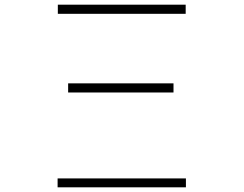

<svg xmlns="http://www.w3.org/2000/svg" viewBox="-20 -779 1040 820"><path d="M227 -759V-720H773V-759ZM271 -423V-384H721V-423ZM226 -17V21H774V-17Z"/></svg>

Font: LINE Seed JP_OTF Thin
Style: Regular
Weight: 250
Designer: LY Corporation & Fontrix & Fontworks
Version: Version 1.007